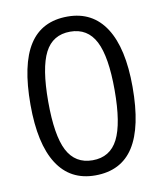

<svg xmlns="http://www.w3.org/2000/svg" viewBox="-77 -715 668 787"><g transform="rotate(-10 257.5 -321.5)"><path d="M256.8 -652.3Q360.8 -652.3 415.3 -567.9Q469.7 -483.4 469.7 -322.3Q469.7 -155.3 417.2 -73.2Q364.7 8.8 256.8 8.8Q152.8 8.8 98.9 -75.4Q44.9 -159.7 44.9 -322.3Q44.9 -489.7 97.2 -571Q149.4 -652.3 256.8 -652.3ZM118.7 -322.3Q118.7 -181.6 151.4 -118.2Q184.6 -54.2 256.8 -54.2Q329.6 -54.2 362.3 -118.4Q395 -182.6 395 -322.3Q395 -460.9 362.1 -525.1Q329.1 -589.4 256.8 -589.4Q184.1 -589.4 151.4 -525.9Q118.7 -462.4 118.7 -322.3Z"/></g></svg>

Font: Khula Regular
Style: Regular
Weight: 400
Designer: Erin McLaughlin, Steve Matteson
Version: Version 1.000;PS 1.0;hotconv 1.0.72;makeotf.lib2.5.5900